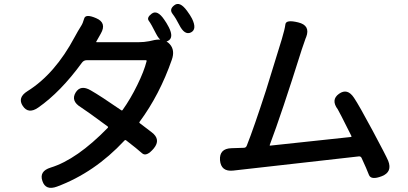

<svg xmlns="http://www.w3.org/2000/svg" viewBox="-20 -867 2040 960"><path d="M265 66Q208 87 192 38Q175 -11 233 -29Q364 -69 519 -228Q522 -232 518 -235Q411 -314 384 -331Q333 -362 358 -404Q383 -445 434 -415Q483 -387 586 -316Q590 -313 593 -317Q633 -373 667 -443Q700 -510 713 -561Q714 -566 709 -566H414Q399 -566 390 -554Q283 -407 171 -329Q122 -295 94 -337Q66 -379 117 -411Q255 -497 354 -683Q369 -711 386 -738Q394 -750 401 -774.5Q408 -799 461 -776Q515 -753 484 -699L462 -660Q459 -656 464 -656H673Q700 -656 726 -661L753 -667Q802 -676 829 -646Q856 -616 839 -568Q778 -393 678 -258Q675 -254 679 -251L738 -206Q786 -170 749 -125Q712 -81 690 -101Q668 -121 611 -165Q606 -169 602 -164Q453 -4 265 66ZM935 -705Q903 -689 876 -743Q860 -775 842.5 -798Q825 -821 852 -841Q879 -862 915 -813Q932 -790 940 -774Q966 -721 935 -705ZM819 -662Q787 -646 760 -699Q736 -747 724 -763Q712 -779 739 -799Q767 -819 801 -769Q812 -754 824 -731Q851 -678 819 -662Z M1889 14Q1835 35 1824.5 7Q1814 -21 1788 -77Q1784 -86 1774 -85L1145 -14Q1085 -8 1080 -66Q1076 -124 1137 -126L1199 -128Q1210 -128 1214 -139Q1249 -227 1310 -415L1389 -671Q1404 -721 1407 -745.5Q1410 -770 1471 -755Q1533 -740 1511 -682L1508 -675Q1498 -648 1489 -620Q1387 -296 1329 -143Q1327 -138 1332 -139L1734 -182Q1739 -183 1737 -187Q1673 -315 1669 -320Q1633 -368 1675 -398Q1717 -428 1750 -378Q1775 -341 1842.5 -215Q1910 -89 1921 -63Q1943 -7 1889 14Z"/></svg>

Font: Resource Han Rounded KR Medium
Style: Regular
Weight: 500
Designer: Cyano Hao (round all glyphs); Ryoko NISHIZUKA 西塚涼子 (kana, bopomofo & ideographs); Paul D. Hunt (Latin, Greek & Cyrillic)
Foundry: Cyano Hao
Version: 0.990